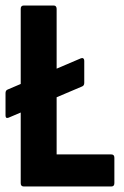

<svg xmlns="http://www.w3.org/2000/svg" viewBox="-22 -675 448 695"><path d="M9 -249Q-2 -245 -2 -257V-338Q-2 -348 6 -351L271 -464Q276 -466 279.5 -463.5Q283 -461 283 -455V-375Q283 -365 275 -362ZM64 0Q53 0 53 -12V-643Q53 -655 64 -655H173Q178 -655 180.5 -651.5Q183 -648 183 -643V-116H381Q392 -116 392 -104V-12Q392 0 381 0Z"/></svg>

Font: Sofia Sans Condensed ExtraBold
Style: Regular
Weight: 800
Designer: Botio Nikoltchev, Ani Petrova
Foundry: lettersoup
Version: Version 4.101